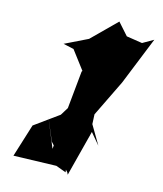

<svg xmlns="http://www.w3.org/2000/svg" viewBox="-69 -866 577 680"><g transform="rotate(10 219.5 -526.0)"><path d="M211 -250 206 -377 273 -391 282 -611 244 -683 156 -696 242 -559 159 -448 67 -393 19 -276 175 -267ZM211 -730 125 -697 243 -660 205 -611 151 -324 116 -436 144 -349 217 -251 220 -243 278 -407 309 -363 266 -453 353 -598 439 -767 398 -748 341 -762 306 -809Z"/></g></svg>

Font: Asimov Silicon
Style: Regular
Weight: 400
Designer: Google
Version: Version 2.000980; 2014